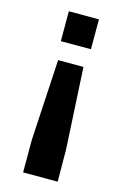

<svg xmlns="http://www.w3.org/2000/svg" viewBox="-109 -560 509 789"><g transform="rotate(15 146.0 -165.0)"><path d="M92.1 -303.7H199.9L218.7 40.9L219.6 179.2H72.5V40.9ZM82.7 -509H210.8V-381.8H82.7Z"/></g></svg>

Font: Panamera Thin
Style: Regular
Weight: 100
Designer: Bastien Sozeau
Foundry: NBR — Bastien Sozeau
Version: Version 3.003;gftools[0.9.33]